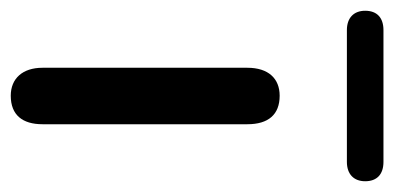

<svg xmlns="http://www.w3.org/2000/svg" viewBox="-252 -519 733 357"><g transform="rotate(90 114.5 -340.5)"><path d="M114 6C150 6 167 -16 167 -53V-434C167 -473 149 -494 114 -494C82 -494 62 -473 62 -434V-53C62 -16 82 6 114 6ZM-8 -619H237C260 -619 273 -632 273 -653C273 -675 260 -687 237 -687H-8C-31 -687 -44 -675 -44 -653C-44 -632 -31 -619 -8 -619Z"/></g></svg>

Font: SN Pro Medium
Style: Regular
Weight: 500
Designer: Tobias Whetton
Foundry: Supernotes
Version: Version 1.003;Glyphs 3.3 (3324)